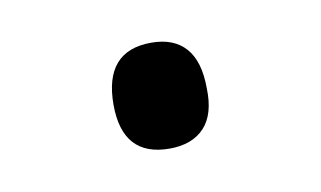

<svg xmlns="http://www.w3.org/2000/svg" viewBox="-32 -382 376 225"><g transform="rotate(-10 156.5 -270.0)"><path d="M156 -207Q128 -207 114 -222.5Q100 -238 100 -269Q100 -301 114 -317Q128 -333 156 -333Q183 -333 197 -317Q211 -301 211 -269Q212 -238 197.5 -222.5Q183 -207 156 -207Z"/></g></svg>

Font: Playwrite ES Deco
Style: Regular
Weight: 400
Designer: Veronika Burian, José Scaglione
Foundry: TypeTogether
Version: Version 1.002